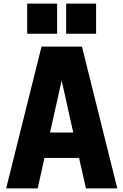

<svg xmlns="http://www.w3.org/2000/svg" viewBox="-20 -1039 681 1059"><path d="M506 -853ZM295 -853H130V-1019H295ZM510 -853H345V-1019H510ZM627 0H454L416 -168H225L188 0H14L209 -782H432ZM384 -308 320 -595 256 -308Z"/></svg>

Font: Tanohe Sans
Style: Bold
Weight: 700
Designer: Village Type and Design LLC & Cristiano Sobral
Foundry: Cooper Hewitt Smithsonian Design Museum
Version: Version 1.00;September 29, 2021;FontCreator 13.0.0.2655 64-b